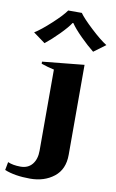

<svg xmlns="http://www.w3.org/2000/svg" viewBox="-131 -822 602 1000"><g transform="rotate(10 170.0 -321.5)"><path d="M-9 -627Q25 -648 76.5 -695.5Q128 -743 146 -770H218Q236 -744 287.5 -696Q339 -648 373 -627L311 -581Q278 -607 239.5 -645.5Q201 -684 184 -710H180Q164 -685 126 -646.5Q88 -608 54 -581ZM-33 105 -25 62Q2 74 42 74Q82 74 104 47Q126 20 126 -25V-454Q95 -460 58 -473V-484L279 -506V-30Q279 47 228 87Q177 127 102 127Q21 127 -33 105Z"/></g></svg>

Font: Trirong Bold
Style: Regular
Weight: 700
Designer: Katatrad Team
Foundry: CadsonDemak
Version: Version 1.000